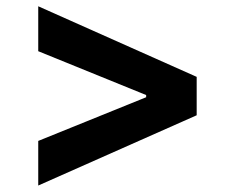

<svg xmlns="http://www.w3.org/2000/svg" viewBox="-20 -592 719 603"><path d="M597.7 -230 100.1 -9.3V-149.4L439 -286.6V-293.5L100.1 -431.2V-572.3L597.7 -350.6Z"/></svg>

Font: Inter
Style: Bold
Weight: 700
Designer: Rasmus Andersson
Foundry: rsms
Version: Version 4.001;git-9221beed3